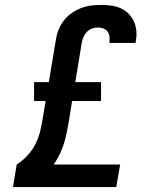

<svg xmlns="http://www.w3.org/2000/svg" viewBox="-20 -763 640 783"><path d="M33 0 48 -92Q73 -108 93 -130Q113 -152 125.5 -177.5Q138 -203 144.5 -230.5Q151 -258 155 -285L166 -351H119V-428H179L208 -601Q211 -622 219 -642Q227 -662 240.5 -679.5Q254 -697 273 -710Q292 -723 312 -730.5Q332 -738 353 -740.5Q374 -743 395 -743Q415 -743 435 -740Q455 -737 473 -729Q491 -721 504.5 -707Q518 -693 526 -675.5Q534 -658 536 -637.5Q538 -617 534 -597Q534 -594 533.5 -592Q533 -590 533 -588H426Q426 -588 426 -589Q426 -590 426 -591Q428 -603 426.5 -614.5Q425 -626 418.5 -634.5Q412 -643 401.5 -647Q391 -651 379 -651Q367 -651 355 -646.5Q343 -642 334 -632.5Q325 -623 320 -611Q315 -599 313 -586L287 -428H392V-351H274L261 -270Q257 -247 252.5 -224Q248 -201 241 -178.5Q234 -156 223.5 -134Q213 -112 199 -92H470L454 0Z"/></svg>

Font: Iosevka Slab Semibold Extended
Style: Italic
Weight: 600
Width: 7
Italic angle: -9°
Monospace: yes
Designer: Belleve Invis
Foundry: Belleve Invis
Version: Version 11.1.0; ttfautohint (v1.8.3)